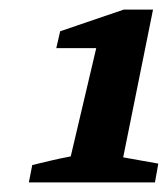

<svg xmlns="http://www.w3.org/2000/svg" viewBox="-20 -753 349 399"><path d="M40 -374 47 -410Q68 -415 84.5 -419Q101 -423 127 -428L180 -653H97L105 -688L237 -733H298L236 -426L309 -413L302 -374Z"/></svg>

Font: Piazzolla
Style: Bold Italic
Weight: 700
Italic angle: -11.3°
Designer: Juan Pablo del Peral
Foundry: Huerta Tipografica
Version: Version 1.330